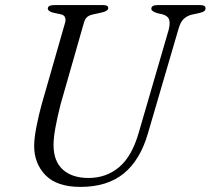

<svg xmlns="http://www.w3.org/2000/svg" viewBox="-20 -720 826 753"><path d="M524.5 -201 641.5 -603Q648 -629 643.2 -643.2Q638.5 -657.5 618.5 -663.5L596.5 -668.5Q573 -676 573.5 -685.5Q573.5 -700 598 -700H766.5Q786 -700 786 -687.5Q786 -680.5 781.2 -676.5Q776.5 -672.5 762 -669L732 -662.5Q712 -657.5 699.2 -644.5Q686.5 -631.5 678.5 -601.5L560.5 -198Q530 -92 465.2 -39.5Q400.5 13 295.5 13Q203 13 158.2 -33.2Q113.5 -79.5 114 -149Q114 -177.5 123 -223.5Q132 -269.5 143.5 -311L235 -630Q239 -642.5 235 -652Q231 -661.5 218 -664L187.5 -670.5Q167.5 -676 167.5 -687Q168 -700 193 -700H385.5Q404.5 -700 404.5 -688.5Q404.5 -676.5 379 -671L343 -663Q329.5 -660 321.5 -653Q313.5 -646 309 -630.5L217.5 -310.5Q204 -256.5 197 -217.8Q190 -179 190 -151.5Q190 -87.5 226.5 -54.8Q263 -22 327 -22Q397 -22 447.5 -64.8Q498 -107.5 524.5 -201Z"/></svg>

Font: Fraunces 9pt S000 Light
Style: Italic
Weight: 300
Italic angle: -16°
Version: Version 1.000; ttfautohint (v1.8.3)